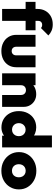

<svg xmlns="http://www.w3.org/2000/svg" viewBox="989 -1770 792 2810"><g transform="rotate(90 1385.0 -365.0)"><path d="M111 0V-520Q111 -582 138 -631.5Q165 -681 215.5 -711Q266 -741 337 -741Q390 -741 430 -723.5Q470 -706 499 -677L390 -568Q382 -577 370.5 -581.5Q359 -586 344 -586Q317 -586 301 -570Q285 -554 285 -527V0ZM7 -344V-489H423V-344Z M727 11Q658 11 604.5 -16.5Q551 -44 520.5 -93.5Q490 -143 490 -206V-489H664V-206Q664 -186 672 -171Q680 -156 694 -148Q708 -140 727 -140Q755 -140 772.5 -158Q790 -176 790 -206V-489H964V-206Q964 -142 934 -93Q904 -44 850.5 -16.5Q797 11 727 11Z M1370 0V-276Q1370 -310 1350 -329.5Q1330 -349 1299 -349Q1278 -349 1261.5 -340Q1245 -331 1236 -315Q1227 -299 1227 -276L1159 -308Q1159 -367 1185 -409.5Q1211 -452 1256.5 -475.5Q1302 -499 1360 -499Q1413 -499 1454.5 -474.5Q1496 -450 1520 -409Q1544 -368 1544 -316V0ZM1053 0V-489H1227V0Z M1846 10Q1775 10 1721 -23Q1667 -56 1636.5 -113.5Q1606 -171 1606 -244Q1606 -318 1636.5 -376Q1667 -434 1720.5 -466.5Q1774 -499 1846 -499Q1892 -499 1932 -482.5Q1972 -466 1999 -436Q2026 -406 2031 -368V-129Q2026 -91 1999 -59Q1972 -27 1932 -8.5Q1892 10 1846 10ZM1877 -145Q1906 -145 1927 -157.5Q1948 -170 1960.5 -192.5Q1973 -215 1973 -245Q1973 -274 1961 -296Q1949 -318 1927.5 -331Q1906 -344 1878 -344Q1850 -344 1828.5 -331Q1807 -318 1794.5 -295.5Q1782 -273 1782 -245Q1782 -216 1794 -193.5Q1806 -171 1828 -158Q1850 -145 1877 -145ZM2137 0H1966V-131L1991 -251L1963 -369V-729H2137Z M2480 11Q2401 11 2339.5 -22.5Q2278 -56 2242 -114.5Q2206 -173 2206 -246Q2206 -319 2241.5 -376.5Q2277 -434 2339 -467.5Q2401 -501 2479 -501Q2557 -501 2618.5 -467.5Q2680 -434 2716 -376.5Q2752 -319 2752 -246Q2752 -173 2716.5 -114.5Q2681 -56 2619.5 -22.5Q2558 11 2480 11ZM2479 -144Q2508 -144 2529.5 -156.5Q2551 -169 2563 -192Q2575 -215 2575 -245Q2575 -275 2562.5 -297.5Q2550 -320 2529 -332.5Q2508 -345 2479 -345Q2451 -345 2429 -332Q2407 -319 2395 -296.5Q2383 -274 2383 -244Q2383 -215 2395 -192Q2407 -169 2429 -156.5Q2451 -144 2479 -144Z"/></g></svg>

Font: Outfit ExtraBold
Style: Regular
Weight: 800
Designer: Rodrigo Fuenzalida
Foundry: fragTYPE
Version: Version 1.100;gftools[0.9.27]